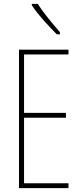

<svg xmlns="http://www.w3.org/2000/svg" viewBox="-20 -970 421 990"><path d="M175 -950H144V-943C177 -892 235 -831 273 -793H289V-804C250 -850 210 -895 175 -950ZM333 0V-25H104V-363H320V-388H104V-689H333V-714H78V0Z"/></svg>

Font: Noto Sans Georgian ExtraCondensed Thin
Style: Regular
Weight: 100
Width: 2
Designer: Monotype Design Team, Akaki Razmadze
Foundry: Google LLC
Version: Version 2.005